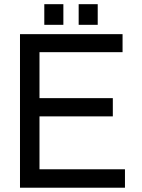

<svg xmlns="http://www.w3.org/2000/svg" viewBox="-20 -875 661 895"><path d="M73.2 0V-715.8H551.3V-631.8H164.1V-417.5H505.9V-332.5H164.1V-85.9H562.5V0ZM186.5 -759.3V-855.5H275.4V-759.3ZM346.7 -759.3V-855.5H435.5V-759.3Z"/></svg>

Font: Arian AMU
Style: Regular
Weight: 400
Designer: Ruben Hakobyan (Tarumian)
Foundry: Ruben Hakobyan (Tarumian)
Version: Version 4.003